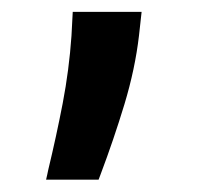

<svg xmlns="http://www.w3.org/2000/svg" viewBox="-20 -119 329 317"><path d="M56.1 177.6Q57.2 173.7 57.9 169.7Q58.6 165.8 59.7 161.2Q72.8 106.9 83.5 51.7Q94.1 -3.6 98 -59.7L100.1 -99.4H213.8L209.5 -60.4Q203.1 -5.3 185.4 53.3Q167.6 111.9 146.3 168.3Q145.6 169.7 142.8 177.6Z"/></svg>

Font: Riot Sans
Style: Regular
Weight: 400
Designer: Rasmus Andersson
Foundry: rsms
Version: Version 3.005